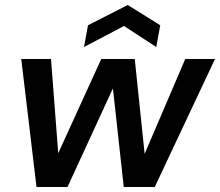

<svg xmlns="http://www.w3.org/2000/svg" viewBox="-20 -748 880 768"><path d="M126 0 65 -512H184L215 -108L201 -109L385 -512H519L561 -109L548 -108L721 -512H840L599 0H475L429 -419H443L250 0ZM316 -560 332 -647 491 -728 621 -647 605 -560 476 -644Z"/></svg>

Font: DM Sans 12pt SemiBold
Style: Italic
Weight: 600
Italic angle: -10°
Version: Version 4.004;gftools[0.9.30]